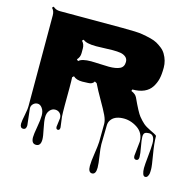

<svg xmlns="http://www.w3.org/2000/svg" viewBox="-139 -809 1288 1296"><g transform="rotate(15 504.5 -160.5)"><path d="M863.3 160.2 874 59.1Q874 -2.4 824 -34.9Q773.9 -67.4 718.8 -63.7Q663.6 -60.1 641.6 -26.4Q630.4 -10.3 630.4 11.7L627.9 142.6Q627.9 169.4 636.2 222.4Q644.5 275.4 644.5 302.2Q644.5 349.6 617.7 349.6Q590.8 349.6 590.8 303.7Q590.8 273.4 599.6 216.8Q608.4 160.2 609.6 130.9Q610.8 101.6 610.8 5.9Q610.8 -19.5 595.2 -52.7Q579.6 -85.9 545.9 -144Q512.2 -202.1 490.7 -246.6L476.1 -254.9Q464.4 -233.4 434.6 -233.4L393.6 -231.9Q351.6 -231.9 330.6 -252.4L320.3 -242.7Q321.8 -224.6 321.8 -165.5L321.3 -45.9Q321.3 7.8 323.2 33.2L332.5 105Q332.5 125 318.8 125Q305.2 125 305.2 106.4L313 45.9Q313 23.9 300 11Q287.1 -2 266.4 -2Q245.6 -2 229.7 16.4Q213.9 34.7 213.9 64Q213.9 93.3 224.6 143.3Q235.4 193.4 235.4 215.3Q235.4 261.2 202.6 261.2Q169.9 261.2 169.9 216.3Q169.9 195.3 179.4 143.1Q189 90.8 189 60.1Q189 29.3 174.8 9.5Q160.6 -10.3 142.6 -10.3Q124.5 -10.3 111.8 2.2Q99.1 14.6 99.1 33.2L112.3 148.9Q112.3 178.7 90.3 178.7Q68.4 178.7 68.4 148.4Q68.4 130.9 77.6 87.2Q86.9 43.5 86.4 19Q85.9 -5.4 85.9 -612.8Q85.9 -643.1 67.4 -661.1L77.1 -670.9Q96.2 -652.3 125.5 -652.3H563Q665.5 -652.3 700.9 -646.2Q736.3 -640.1 762.9 -633.3Q789.6 -626.5 807.9 -616.5Q826.2 -606.4 845 -591.6Q863.8 -576.7 875 -557.6Q900.9 -514.2 900.9 -465.3Q900.9 -416.5 893.3 -385.5Q885.7 -354.5 868.2 -327.1Q830.1 -268.1 734.4 -268.1L730.5 -256.8Q761.2 -244.6 771.5 -223.1Q814.5 -129.4 835 -104.2Q855.5 -79.1 873 -64Q890.6 -48.8 923.3 -33.2Q956.1 -17.6 962.9 -12.9Q969.7 -8.3 969.7 -5.4Q969.7 43.5 982.9 120.1Q996.1 196.8 996.1 218.8Q996.1 240.7 994.4 250.5Q992.7 260.3 986.8 269.8Q981 279.3 969.7 279.3Q958.5 279.3 952.9 263.2Q947.3 247.1 947.3 223.6Q947.3 200.2 953.6 139.9Q960 79.6 960 48.8Q960 -12.2 920.4 -12.2Q900.9 -12.2 891.4 -5.4Q881.8 1.5 881.8 22.7Q881.8 43.9 890.6 90.3Q899.4 136.7 899.4 160.4Q899.4 184.1 881.3 184.1Q863.3 184.1 863.3 160.2ZM538.1 -490.2 422.9 -486.8Q352.1 -486.8 330.6 -507.8L320.3 -498.5Q339.8 -479.5 339.8 -449.7V-417Q339.8 -387.7 320.3 -368.2L330.6 -358.4Q351.6 -379.9 417.5 -379.9L541 -375.5Q590.3 -375.5 617.4 -388.4Q644.5 -401.4 644.5 -436Q644.5 -458 629.4 -470.5Q614.3 -482.9 592.8 -486.6Q571.3 -490.2 538.1 -490.2Z"/></g></svg>

Font: Nosifer Caps
Style: Regular
Weight: 800
Version: Version 001.002